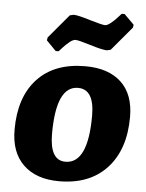

<svg xmlns="http://www.w3.org/2000/svg" viewBox="-54 -803 652 856"><g transform="rotate(5 272.0 -375.0)"><path d="M25 -203Q25 -349 101 -430.5Q177 -512 315 -512Q419 -512 476 -458.5Q533 -405 533 -304Q533 -158 456 -74.5Q379 9 242 9Q140 9 82.5 -46Q25 -101 25 -203ZM364 -295Q364 -413 291 -413Q193 -413 193 -199Q193 -80 263 -80Q364 -80 364 -295ZM134 -612 136 -625 226 -732 243 -736Q262 -736 320 -718Q374 -702 386 -702Q396 -702 411.5 -714.5Q427 -727 439.5 -741Q452 -755 456 -759H469L513 -715L511 -702L421 -595L404 -591Q384 -591 326 -609Q274 -625 261 -625Q250 -625 234.5 -612.5Q219 -600 206.5 -586Q194 -572 190 -568H177Z"/></g></svg>

Font: Alegreya SC ExtraBold
Style: Italic
Weight: 800
Italic angle: -7°
Designer: Juan Pablo del Peral
Foundry: Huerta Tipografica
Version: Version 2.007; ttfautohint (v1.6)